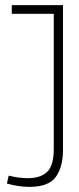

<svg xmlns="http://www.w3.org/2000/svg" viewBox="-20 -720 309 750"><path d="M7 -3 14 -34Q33 -29 52.5 -26.5Q72 -24 88 -24Q139 -24 164.5 -49Q190 -74 190 -137V-666H26V-700H226V-133Q226 -69 198.5 -29.5Q171 10 94 10Q74 10 51 6.5Q28 3 7 -3Z"/></svg>

Font: Georama Condensed ExtraLight
Style: Regular
Weight: 200
Width: 3
Designer: Jean-Baptiste Levee
Foundry: Production Type
Version: Version 1.000